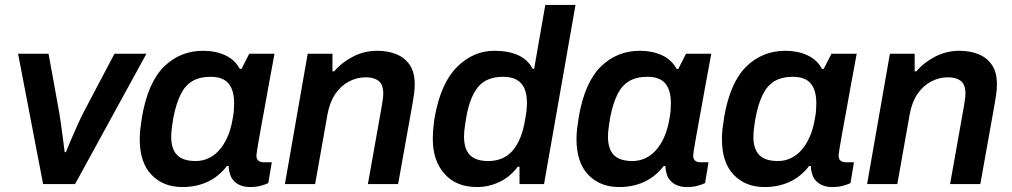

<svg xmlns="http://www.w3.org/2000/svg" viewBox="-20 -743 4085 775"><path d="M154 0 53 -526H176L219 -289Q222 -272 226 -243.5Q230 -215 234 -184.5Q238 -154 241 -129H246Q255 -152 268 -182Q281 -212 294 -241Q307 -270 317 -289L442 -526H571L283 0Z M716 12Q639 12 591.5 -37.5Q544 -87 544 -182Q544 -202 546.5 -223.5Q549 -245 553 -270Q577 -410 642 -474Q707 -538 800 -538Q850 -538 889 -520Q928 -502 948 -465H955L986 -526H1088L1064 -396Q1057 -355 1049.5 -315.5Q1042 -276 1036 -241.5Q1030 -207 1025 -180Q1020 -153 1017.5 -136Q1015 -119 1015 -115Q1015 -101 1023 -94.5Q1031 -88 1044 -88H1077L1063 -4Q1053 1 1034 6.5Q1015 12 989 12Q963 12 943.5 2Q924 -8 913 -28Q909 -37 906 -48.5Q903 -60 903 -73H896Q863 -30 817.5 -9Q772 12 716 12ZM770 -93Q797 -93 821 -104Q845 -115 864 -136Q883 -157 897 -187.5Q911 -218 918 -257Q923 -282 924 -298Q925 -314 925 -327Q925 -379 902.5 -406Q880 -433 830 -433Q786 -433 756.5 -415.5Q727 -398 709 -361.5Q691 -325 680 -269Q677 -251 675 -237Q673 -223 672 -212Q671 -201 671 -192Q671 -142 694.5 -117.5Q718 -93 770 -93Z M1130 0 1222 -526H1322V-455H1329Q1358 -490 1404 -514Q1450 -538 1502 -538Q1545 -538 1579 -524.5Q1613 -511 1633.5 -481.5Q1654 -452 1654 -403Q1654 -385 1651.5 -365.5Q1649 -346 1645 -324L1587 0H1465L1521 -315Q1523 -329 1525 -341.5Q1527 -354 1527 -365Q1527 -402 1508 -416.5Q1489 -431 1457 -431Q1421 -431 1388.5 -414Q1356 -397 1333.5 -364Q1311 -331 1302 -282L1252 0Z M1905 12Q1822 12 1774.5 -41Q1727 -94 1727 -182Q1727 -202 1729 -224.5Q1731 -247 1735 -272Q1760 -409 1825.5 -473.5Q1891 -538 1975 -538Q2033 -538 2072 -520Q2111 -502 2130 -465H2136L2181 -723H2303L2176 0H2077V-70H2070Q2039 -29 1996 -8.5Q1953 12 1905 12ZM1951 -93Q2013 -93 2049.5 -135.5Q2086 -178 2099 -257Q2104 -283 2105.5 -299Q2107 -315 2107 -328Q2107 -362 2097 -385.5Q2087 -409 2065.5 -421Q2044 -433 2011 -433Q1945 -433 1911.5 -394Q1878 -355 1863 -275Q1860 -255 1857.5 -240Q1855 -225 1854 -213.5Q1853 -202 1853 -192Q1853 -142 1876.5 -117.5Q1900 -93 1951 -93Z M2479 12Q2402 12 2354.5 -37.5Q2307 -87 2307 -182Q2307 -202 2309.5 -223.5Q2312 -245 2316 -270Q2340 -410 2405 -474Q2470 -538 2563 -538Q2613 -538 2652 -520Q2691 -502 2711 -465H2718L2749 -526H2851L2827 -396Q2820 -355 2812.5 -315.5Q2805 -276 2799 -241.5Q2793 -207 2788 -180Q2783 -153 2780.5 -136Q2778 -119 2778 -115Q2778 -101 2786 -94.5Q2794 -88 2807 -88H2840L2826 -4Q2816 1 2797 6.5Q2778 12 2752 12Q2726 12 2706.5 2Q2687 -8 2676 -28Q2672 -37 2669 -48.5Q2666 -60 2666 -73H2659Q2626 -30 2580.5 -9Q2535 12 2479 12ZM2533 -93Q2560 -93 2584 -104Q2608 -115 2627 -136Q2646 -157 2660 -187.5Q2674 -218 2681 -257Q2686 -282 2687 -298Q2688 -314 2688 -327Q2688 -379 2665.5 -406Q2643 -433 2593 -433Q2549 -433 2519.5 -415.5Q2490 -398 2472 -361.5Q2454 -325 2443 -269Q2440 -251 2438 -237Q2436 -223 2435 -212Q2434 -201 2434 -192Q2434 -142 2457.5 -117.5Q2481 -93 2533 -93Z M3066 12Q2989 12 2941.5 -37.5Q2894 -87 2894 -182Q2894 -202 2896.5 -223.5Q2899 -245 2903 -270Q2927 -410 2992 -474Q3057 -538 3150 -538Q3200 -538 3239 -520Q3278 -502 3298 -465H3305L3336 -526H3438L3414 -396Q3407 -355 3399.5 -315.5Q3392 -276 3386 -241.5Q3380 -207 3375 -180Q3370 -153 3367.5 -136Q3365 -119 3365 -115Q3365 -101 3373 -94.5Q3381 -88 3394 -88H3427L3413 -4Q3403 1 3384 6.5Q3365 12 3339 12Q3313 12 3293.5 2Q3274 -8 3263 -28Q3259 -37 3256 -48.5Q3253 -60 3253 -73H3246Q3213 -30 3167.5 -9Q3122 12 3066 12ZM3120 -93Q3147 -93 3171 -104Q3195 -115 3214 -136Q3233 -157 3247 -187.5Q3261 -218 3268 -257Q3273 -282 3274 -298Q3275 -314 3275 -327Q3275 -379 3252.5 -406Q3230 -433 3180 -433Q3136 -433 3106.5 -415.5Q3077 -398 3059 -361.5Q3041 -325 3030 -269Q3027 -251 3025 -237Q3023 -223 3022 -212Q3021 -201 3021 -192Q3021 -142 3044.5 -117.5Q3068 -93 3120 -93Z M3480 0 3572 -526H3672V-455H3679Q3708 -490 3754 -514Q3800 -538 3852 -538Q3895 -538 3929 -524.5Q3963 -511 3983.5 -481.5Q4004 -452 4004 -403Q4004 -385 4001.5 -365.5Q3999 -346 3995 -324L3937 0H3815L3871 -315Q3873 -329 3875 -341.5Q3877 -354 3877 -365Q3877 -402 3858 -416.5Q3839 -431 3807 -431Q3771 -431 3738.5 -414Q3706 -397 3683.5 -364Q3661 -331 3652 -282L3602 0Z"/></svg>

Font: Archivo Variable SemiBold
Style: Italic
Weight: 600
Italic angle: -10°
Designer: Hector Gatti
Foundry: Omnibus-Type
Version: Version 2.001